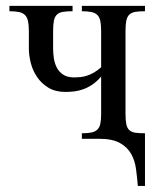

<svg xmlns="http://www.w3.org/2000/svg" viewBox="-20 -467 519 646"><path d="M443.8 158.7Q441.4 130.4 437.7 102.1Q434.1 73.7 421.4 51Q408.7 28.3 383.5 14.2Q358.4 0 314 0H255.4V-18.6Q274.9 -18.6 287.6 -21.2Q300.3 -23.9 307.6 -31Q314.9 -38.1 317.6 -50.8Q320.3 -63.5 320.3 -83.5V-209.5Q305.7 -192.4 290.3 -182.1Q274.9 -171.9 259.5 -166.5Q244.1 -161.1 229.2 -159.4Q214.4 -157.7 200.2 -157.7Q166 -157.7 142.6 -172.1Q119.1 -186.5 104.5 -208.3Q89.8 -230 83.5 -255.6Q77.1 -281.2 77.1 -303.2V-362.8Q77.1 -383.3 74.2 -396.2Q71.3 -409.2 64 -416.5Q56.6 -423.8 43.9 -426.5Q31.2 -429.2 11.7 -429.2V-447.3H224.1V-429.2Q204.1 -429.2 191.4 -427Q178.7 -424.8 171.4 -417.7Q164.1 -410.6 161.4 -397.5Q158.7 -384.3 158.7 -362.8V-303.2Q158.7 -288.6 161.1 -271.5Q163.6 -254.4 170.9 -240Q178.2 -225.6 192.4 -216.1Q206.5 -206.5 230 -206.5Q239.3 -206.5 249.5 -207.5Q259.8 -208.5 271.2 -211.9Q282.7 -215.3 294.9 -222.2Q307.1 -229 320.3 -240.7V-362.8Q320.3 -383.3 317.6 -396.2Q314.9 -409.2 307.6 -416.5Q300.3 -423.8 287.6 -426.5Q274.9 -429.2 255.4 -429.2V-447.3H467.8V-429.2Q447.8 -429.2 435.1 -427Q422.4 -424.8 415 -417.7Q407.7 -410.6 405 -397.5Q402.3 -384.3 402.3 -362.8V-83.5Q402.3 -62 405 -49.1Q407.7 -36.1 415 -29.3Q422.4 -22.5 435.1 -20.5Q447.8 -18.6 467.8 -18.6V158.7Z"/></svg>

Font: Doulos SIL Compact
Style: Regular
Weight: 400
Designer: Walt Agee, Victor Gaultney, Peter Martin, Debbi Hosken
Foundry: SIL International
Version: Version 4.110; 2011; Maintenance release ; LnSpcTght